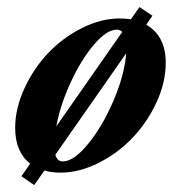

<svg xmlns="http://www.w3.org/2000/svg" viewBox="-20 -477 494 543"><path d="M76.7 46.4 40.5 21.5 65.4 -14.2Q22.9 -47.4 22.9 -115.2Q22.9 -170.4 49.1 -227.1Q75.2 -283.7 116.2 -326.9Q157.2 -370.1 211.4 -397.5Q265.6 -424.8 318.4 -424.8Q334 -424.8 350.1 -422.4L374.5 -457L411.1 -432.6L393.6 -407.2Q448.7 -375.5 448.7 -299.3Q448.7 -243.7 422.4 -187Q396 -130.4 354.5 -86.9Q313 -43.5 258.5 -16.1Q204.1 11.2 150.9 11.2Q126 11.2 105.5 5.4ZM310.1 -393.1Q281.7 -393.1 245.6 -350.6Q209.5 -308.1 179.9 -244.1Q150.4 -180.2 139.2 -119.6L325.7 -386.7Q319.3 -393.1 310.1 -393.1ZM157.7 -20.5Q189 -20.5 230 -71Q271 -121.6 301.8 -194.3Q332.5 -267.1 336.9 -326.2L136.7 -39.6Q141.6 -20.5 157.7 -20.5Z"/></svg>

Font: Elstob 18pt
Style: Bold Italic
Weight: 700
Italic angle: -20°
Designer: Peter S. Baker
Version: Version 1.015